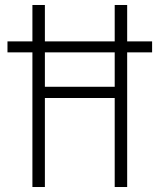

<svg xmlns="http://www.w3.org/2000/svg" viewBox="-20 -750 640 770"><path d="M110 0H160V-357H440V0H490V-540H590V-584H490V-730H440V-584H160V-730H110V-584H10V-540H110ZM160 -402V-540H440V-402Z"/></svg>

Font: JetBrains Mono Thin
Style: Regular
Weight: 100
Monospace: yes
Designer: Philipp Nurullin, Konstantin Bulenkov
Foundry: JetBrains
Version: Version 2.305